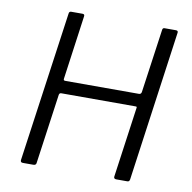

<svg xmlns="http://www.w3.org/2000/svg" viewBox="-82 -824 908 906"><g transform="rotate(10 372.0 -371.0)"><path d="M563 -355H207Q199 -355 197 -346L150 -11Q149 0 136 0H86Q79 0 76.5 -3.5Q74 -7 75 -13L176 -731Q177 -742 187 -742H241Q253 -742 250 -729L208 -426Q207 -420 209 -418Q211 -416 217 -416H569Q579 -416 581 -427L624 -732Q625 -742 634 -742H689Q701 -742 698 -729L598 -11Q596 0 587 0H534Q521 0 522 -11L569 -347Q570 -352 569 -353.5Q568 -355 563 -355Z"/></g></svg>

Font: Libre Franklin Light
Style: Italic
Weight: 300
Italic angle: -8°
Designer: Pablo Impallari, Rodrigo Fuenzalida, Nhung Nguyen
Foundry: Impallari Type
Version: Version 3.000